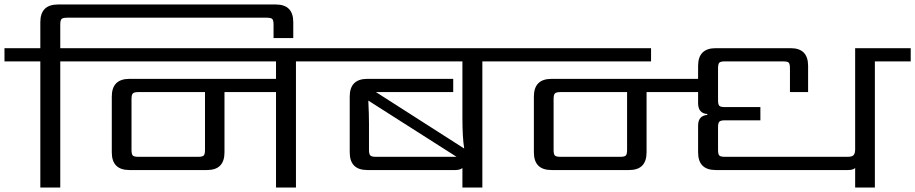

<svg xmlns="http://www.w3.org/2000/svg" viewBox="-40 -837 4085 857"><path d="M389 -622V-563H229V0H140V-563H-20V-622H140V-738Q140 -817 219 -817H1191Q1269 -817 1269 -738V-667H1181V-727Q1181 -746 1175.5 -752Q1170 -758 1150 -758H260Q240 -758 234.5 -752Q229 -746 229 -727V-622Z M875 -168V-426H578Q559 -426 553 -420Q547 -414 547 -395V-168Q547 -148 553 -142.5Q559 -137 578 -137H844Q863 -137 869 -142.5Q875 -148 875 -168ZM1441 -622V-563H1281V0H1192V-426H962V-157Q962 -78 884 -78H538Q459 -78 459 -157V-406Q459 -485 538 -485H1192V-563H349V-622Z M1638 -137H1998L1604 -388Q1607 -327 1607 -286V-168Q1607 -149 1613 -143Q1619 -137 1638 -137ZM2273 -622V-563H2113V0H2024V-87Q2013 -78 1992 -78H1600Q1521 -78 1521 -157V-406Q1521 -485 1600 -485H1983V-426H1638L2032 -174Q2024 -223 2024 -312V-563H1401V-622Z M2866 -622V-563H2233V-622ZM2759 -168V-426H2462Q2443 -426 2437 -420Q2431 -414 2431 -395V-168Q2431 -148 2437 -142.5Q2443 -137 2462 -137H2728Q2747 -137 2753 -142.5Q2759 -148 2759 -168ZM4025 -622V-563H3865V0H3777V-87Q3767 -78 3745 -78H3155Q3076 -78 3076 -157V-276Q3076 -321 3117 -324V-328Q3076 -331 3076 -377V-426H2846V-157Q2846 -78 2768 -78H2422Q2343 -78 2343 -157V-406Q2343 -485 2422 -485H3076V-543Q3076 -622 3155 -622H3489Q3567 -622 3567 -543V-426H3486V-532Q3486 -552 3480.5 -557.5Q3475 -563 3455 -563H3196Q3177 -563 3171 -557.5Q3165 -552 3165 -532V-390Q3165 -370 3171 -364.5Q3177 -359 3196 -359H3354V-300H3196Q3177 -300 3171 -294Q3165 -288 3165 -269V-168Q3165 -148 3171 -142.5Q3177 -137 3196 -137H3743Q3763 -137 3770 -144.5Q3777 -152 3777 -171V-622Z"/></svg>

Font: Sarpanch
Style: Regular
Weight: 400
Designer: Manushi Parikh (Devanagari and Latin), Jyotish Sonowal (Devanagari)
Foundry: Indian Type Foundry
Version: Version 2.004;PS 1.0;hotconv 1.0.78;makeotf.lib2.5.61930; tt